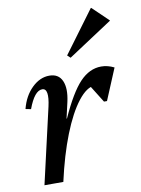

<svg xmlns="http://www.w3.org/2000/svg" viewBox="-86 -824 648 882"><g transform="rotate(-10 238.0 -382.5)"><path d="M91 0 167 -284H204Q255 -397 300 -444.5Q345 -492 400 -492Q430 -492 460 -477L399 -331H385L314 -445H356V-411Q319 -411 278 -358.5Q237 -306 200.5 -213.5Q164 -121 137 0ZM49 0 130 -353Q139 -393 135.5 -414.5Q132 -436 115 -436Q79 -436 49 -355L24 -360Q39 -419 76.5 -455.5Q114 -492 158 -492Q201 -492 217 -456Q233 -420 219 -358L137 0ZM269 -556 255 -569 400 -765H402L476 -694V-692Z"/></g></svg>

Font: Platypi Light
Style: Italic
Weight: 300
Italic angle: -13°
Designer: David Sargent
Foundry: Bolt Cutter Type
Version: Version 1.200